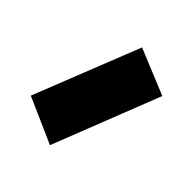

<svg xmlns="http://www.w3.org/2000/svg" viewBox="-116 -239 537 537"><g transform="rotate(45 152.5 29.5)"><path d="M147.5 -157.7 283.7 -101.6 158.7 217.8 22.9 157.7Z"/></g></svg>

Font: SG Kara Bold
Style: Regular
Weight: 400
Designer: Damoon Khanjanzadeh
Version: Version 1.000